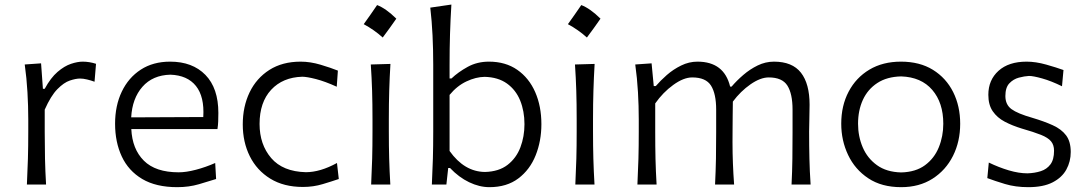

<svg xmlns="http://www.w3.org/2000/svg" viewBox="-20 -794 4677 826"><path d="M95.7 0Q98.6 -57.6 100.1 -111.1Q101.6 -164.6 101.6 -228.5V-280.8Q101.6 -337.4 98.1 -397.5Q94.7 -457.5 86.4 -516.6L156.7 -521.5L164.6 -412.1H172.4Q198.2 -459.5 227.5 -484.6Q256.8 -509.8 285.2 -519.3Q313.5 -528.8 335.9 -528.8Q364.3 -528.8 393.1 -519.5L386.7 -442.4Q371.1 -448.2 354.5 -452.1Q337.9 -456.1 324.2 -456.1Q306.2 -456.1 280.5 -447.5Q254.9 -439 226.8 -410.4Q198.7 -381.8 172.4 -322.3V-226.1Q172.4 -164.1 173.6 -110.8Q174.8 -57.6 178.2 0Z M742.7 11.2Q651.4 11.2 592 -23.9Q532.7 -59.1 503.9 -120.8Q475.1 -182.6 475.1 -261.7Q475.1 -339.4 503.9 -399.7Q532.7 -460 585.7 -494.4Q638.7 -528.8 711.9 -528.8Q808.1 -528.8 863.8 -471.7Q919.4 -414.6 919.4 -308.1Q919.4 -288.1 918.7 -271.2Q918 -254.4 915.5 -238.8H544.9Q548.8 -152.8 598.9 -102.8Q648.9 -52.7 749 -52.7Q780.8 -52.7 822.8 -63.7Q864.7 -74.7 905.8 -92.8L909.7 -23.9Q879.4 -14.2 835.9 -1.5Q792.5 11.2 742.7 11.2ZM854.5 -290.5Q859.9 -377.9 823 -424.1Q786.1 -470.2 712.9 -472.7Q636.7 -470.7 592.8 -420.7Q548.8 -370.6 544.4 -289.1Z M1283.2 10.3Q1200.7 10.3 1142.8 -25.4Q1085 -61 1054.7 -121.8Q1024.4 -182.6 1024.4 -258.8Q1024.4 -335.4 1053.7 -396.5Q1083 -457.5 1138.9 -493.2Q1194.8 -528.8 1273.4 -528.8Q1314.9 -528.8 1359.1 -515.6Q1403.3 -502.4 1433.6 -490.2L1428.7 -420.9Q1378.4 -443.8 1339.1 -453.9Q1299.8 -463.9 1280.3 -463.9Q1196.3 -461.4 1146.5 -407.7Q1096.7 -354 1096.7 -260.7Q1096.7 -172.4 1146.7 -114Q1196.8 -55.7 1295.9 -53.2Q1357.4 -53.2 1429.7 -92.8L1437.5 -23.9Q1409.2 -14.2 1368.7 -2Q1328.1 10.3 1283.2 10.3Z M1602.3 -772.2Q1640.4 -757.7 1685 -713.7Q1656 -671.8 1626.5 -632.6Q1608.2 -649.2 1587.5 -663.7Q1566.8 -678.2 1544.8 -690Q1559.9 -710.4 1573.6 -730.6Q1587.3 -750.7 1602.3 -772.2ZM1576.7 0Q1579.6 -57.6 1581.1 -111.1Q1582.5 -164.6 1582.5 -228.5V-280.8Q1582.5 -348.6 1580.8 -403.8Q1579.1 -459 1575.2 -516.6L1659.7 -519Q1656.2 -460.9 1654.5 -405Q1652.8 -349.1 1652.8 -280.8V-228.5Q1652.8 -164.6 1654.3 -111.1Q1655.8 -57.6 1659.2 0Z M2085.4 11.2Q2042.5 11.2 1998.3 -10Q1954.1 -31.2 1916 -71.3H1908.2L1900.4 0H1837.9Q1840.8 -57.6 1842.3 -111.1Q1843.8 -164.6 1843.8 -228.5V-515.1Q1843.8 -581.1 1840.8 -642.1Q1837.9 -703.1 1831.1 -761.2L1921.9 -774.4Q1918 -710.9 1916 -647.2Q1914.1 -583.5 1914.1 -515.1V-456.5H1922.4Q1951.2 -483.9 1991.9 -506.3Q2032.7 -528.8 2083.5 -528.8Q2154.8 -528.8 2205.3 -493.7Q2255.9 -458.5 2282.5 -397.7Q2309.1 -336.9 2309.1 -259.8Q2309.1 -187.5 2284.4 -125.7Q2259.8 -64 2210 -26.4Q2160.2 11.2 2085.4 11.2ZM2066.4 -54.2Q2126 -55.7 2163.6 -84.7Q2201.2 -113.8 2218.8 -160.2Q2236.3 -206.5 2236.3 -259.8Q2236.3 -315.9 2217.8 -361.6Q2199.2 -407.2 2161.1 -434.6Q2123 -461.9 2064.9 -463.4Q2027.3 -462.9 1986.8 -443.8Q1946.3 -424.8 1914.1 -385.7V-144.5Q1977.5 -55.2 2066.4 -54.2Z M2480.7 -772.2Q2518.8 -757.7 2563.4 -713.7Q2534.4 -671.8 2504.9 -632.6Q2486.6 -649.2 2465.9 -663.7Q2445.3 -678.2 2423.2 -690Q2438.3 -710.4 2452 -730.6Q2465.7 -750.7 2480.7 -772.2ZM2455.1 0Q2458 -57.6 2459.5 -111.1Q2460.9 -164.6 2460.9 -228.5V-280.8Q2460.9 -348.6 2459.2 -403.8Q2457.5 -459 2453.6 -516.6L2538.1 -519Q2534.7 -460.9 2533 -405Q2531.2 -349.1 2531.2 -280.8V-228.5Q2531.2 -164.6 2532.7 -111.1Q2534.2 -57.6 2537.6 0Z M3385.3 0Q3388.2 -57.6 3388.9 -110.8Q3389.6 -164.1 3389.6 -226.1V-322.3Q3389.6 -390.6 3367.4 -425.8Q3345.2 -460.9 3287.1 -460.9Q3251.5 -460.9 3208.7 -431.2Q3166 -401.4 3132.8 -356.9Q3132.3 -333 3132.1 -301.5Q3131.8 -270 3131.6 -238.5Q3131.3 -207 3131.3 -182.6Q3131.3 -133.8 3133.1 -90.1Q3134.8 -46.4 3138.2 0H3056.2Q3059.1 -57.6 3060.1 -110.8Q3061 -164.1 3061 -226.1V-322.3Q3061 -390.6 3038.8 -425.8Q3016.6 -460.9 2958 -460.9Q2920.9 -460.9 2876.5 -428.7Q2832 -396.5 2798.8 -349.1V-226.1Q2798.8 -164.1 2800 -110.8Q2801.3 -57.6 2804.7 0H2722.2Q2725.1 -57.6 2726.6 -111.1Q2728 -164.6 2728 -228.5V-280.8Q2728 -337.4 2724.6 -397.5Q2721.2 -457.5 2712.9 -516.6L2783.2 -521.5L2792.5 -423.8H2801.3Q2820.8 -446.8 2848.6 -471.2Q2876.5 -495.6 2910.4 -512.2Q2944.3 -528.8 2980.5 -528.8Q3095.2 -528.8 3121.1 -421.4H3127.4Q3148.9 -446.8 3177.5 -471.4Q3206.1 -496.1 3239.7 -512.5Q3273.4 -528.8 3309.6 -528.8Q3388.7 -528.8 3425.8 -481.2Q3462.9 -433.6 3462.9 -343.3Q3462.9 -310.1 3461.9 -280.8Q3460.9 -251.5 3460.9 -228.5Q3460.9 -164.6 3462.2 -111.1Q3463.4 -57.6 3467.3 0Z M3856.9 11.2Q3772.9 11.2 3715.6 -26.9Q3658.2 -64.9 3628.7 -127.2Q3599.1 -189.5 3599.1 -261.7Q3599.1 -339.4 3630.9 -399.7Q3662.6 -460 3720.2 -494.4Q3777.8 -528.8 3856 -528.8Q3936.5 -528.8 3993.4 -493.7Q4050.3 -458.5 4080.6 -397.9Q4110.8 -337.4 4110.8 -261.7Q4110.8 -185.1 4079.8 -123.3Q4048.8 -61.5 3991.7 -25.1Q3934.6 11.2 3856.9 11.2ZM3856.9 -52.2Q3919.4 -53.7 3959.5 -83.3Q3999.5 -112.8 4018.8 -160.2Q4038.1 -207.5 4038.1 -261.7Q4038.1 -352.1 3990.7 -407.2Q3943.4 -462.4 3856.9 -465.3Q3795.4 -463.9 3754.2 -436.8Q3712.9 -409.7 3692.1 -364.3Q3671.4 -318.8 3671.4 -261.7Q3671.4 -207.5 3691.4 -160.4Q3711.4 -113.3 3752.7 -83.5Q3793.9 -53.7 3856.9 -52.2Z M4403.8 11.2Q4348.6 11.2 4303.5 -2.4Q4258.3 -16.1 4227.5 -27.8L4233.9 -94.7Q4277.3 -73.7 4320.3 -61Q4363.3 -48.3 4400.4 -48.3Q4431.6 -49.3 4457.5 -57.6Q4483.4 -65.9 4499 -86.7Q4514.6 -107.4 4514.6 -145.5Q4514.6 -170.4 4501.7 -186Q4488.8 -201.7 4458.3 -213.9Q4427.7 -226.1 4375 -241.2Q4335 -253.4 4302.5 -270.5Q4270 -287.6 4251 -315.2Q4231.9 -342.8 4231.9 -386.2Q4231.9 -449.7 4275.6 -489.3Q4319.3 -528.8 4396.5 -528.8Q4436 -528.8 4481 -516.1Q4525.9 -503.4 4555.2 -492.7L4548.8 -422.9Q4502 -445.8 4463.6 -456.5Q4425.3 -467.3 4406.7 -467.3Q4387.2 -466.3 4363.3 -460Q4339.4 -453.6 4322.3 -435.5Q4305.2 -417.5 4305.2 -380.9Q4305.2 -343.8 4331.5 -324.5Q4357.9 -305.2 4421.4 -287.1Q4472.2 -272 4509.3 -255.1Q4546.4 -238.3 4566.4 -211.7Q4586.4 -185.1 4586.4 -140.1Q4586.4 -99.1 4567.6 -64.7Q4548.8 -30.3 4508.5 -9.5Q4468.3 11.2 4403.8 11.2Z"/></svg>

Font: Pinar DS1 Regular
Style: Regular
Weight: 400
Designer: Amin Abedi
Version: Version 3.000